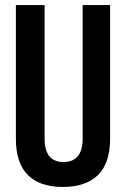

<svg xmlns="http://www.w3.org/2000/svg" viewBox="-20 -730 500 762"><path d="M229 12Q138 12 90.5 -35.5Q43 -83 43 -180V-710H157V-180Q157 -87 232 -87Q308 -87 308 -180V-710H417V-180Q417 -83 369 -35.5Q321 12 229 12Z"/></svg>

Font: Special Gothic Condensed One
Style: Regular
Weight: 400
Designer: Alistair McCready
Foundry: Monolith
Version: Version 1.010; ttfautohint (v1.8.4.7-5d5b)